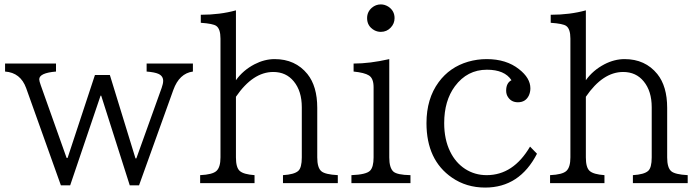

<svg xmlns="http://www.w3.org/2000/svg" viewBox="-20 -827 3150 867"><path d="M2.9 -540H232.9V-503.9Q157.2 -497.6 157.2 -468.8Q157.2 -460.9 164.1 -441.9L280.8 -113.8H285.2L408.7 -488.3H476.1L591.8 -111.8H595.7L710 -430.2Q716.8 -449.2 716.8 -461.9Q716.8 -483.9 694.8 -493.7Q678.2 -501 642.1 -503.9V-540H851.1V-503.9Q789.6 -495.6 762.7 -420.9L607.9 9.8H565.9L437 -395H434.1L296.9 9.8H254.9L98.1 -429.2Q72.8 -499 2.9 -503.9Z M883.8 0V-36.1Q939.9 -38.6 957.5 -55.2Q975.6 -71.8 975.6 -116.2V-652.8Q975.6 -696.8 956.5 -710Q942.4 -720.2 886.7 -724.1V-760.3Q973.6 -760.3 1045.4 -780.3V-464.8Q1077.1 -509.3 1128.9 -536.6Q1174.3 -560.1 1220.2 -560.1Q1313.5 -560.1 1368.2 -492.7Q1412.6 -437.5 1412.6 -339.8V-116.2Q1412.6 -69.3 1431.2 -53.7Q1448.2 -39.1 1505.4 -36.1V0H1257.8V-36.1Q1308.6 -39.1 1326.7 -55.2Q1342.8 -69.3 1342.8 -116.2V-342.8Q1342.8 -415.5 1306.6 -459.5Q1272 -502 1213.9 -502Q1122.1 -502 1045.4 -390.1V-116.2Q1045.4 -70.3 1062.5 -55.2Q1079.6 -39.6 1129.4 -36.1V0Z M1699.7 -807.1Q1716.8 -807.1 1732.9 -797.4Q1761.7 -778.8 1761.7 -745.1Q1761.7 -720.7 1744.6 -702.6Q1726.6 -683.1 1699.7 -683.1Q1684.1 -683.1 1670.4 -690.4Q1637.7 -708.5 1637.7 -745.1Q1637.7 -773.4 1659.2 -792Q1676.8 -807.1 1699.7 -807.1ZM1566.9 0V-36.1Q1634.3 -38.6 1651.4 -56.6Q1667 -72.8 1667 -116.2V-433.1Q1667 -473.1 1646 -486.3Q1626 -499 1576.7 -503.9V-540Q1649.9 -540 1737.8 -560.1V-116.2Q1737.8 -69.3 1756.3 -52.2Q1773.4 -37.1 1833.5 -36.1V0Z M2404.8 -132.8Q2326.2 20 2170.9 20Q2085.9 20 2021 -24.9Q1905.8 -104 1905.8 -271Q1905.8 -381.3 1960.9 -456.1Q2010.7 -523.9 2093.8 -548.3Q2134.8 -560.1 2177.7 -560.1Q2266.6 -560.1 2323.7 -514.6Q2375 -474.6 2375 -428.2Q2375 -411.1 2368.2 -396Q2353.5 -365.2 2318.8 -365.2Q2290 -365.2 2274.9 -387.2Q2265.6 -399.9 2265.6 -417.5Q2265.6 -452.6 2289.6 -464.8Q2258.8 -512.2 2178.7 -512.2Q2089.8 -512.2 2034.2 -437.5Q1985.8 -372.1 1985.8 -271Q1985.8 -197.3 2012.7 -142.6Q2037.1 -92.3 2080.6 -64Q2124 -36.1 2177.7 -36.1Q2297.9 -36.1 2373.5 -165Z M2463.9 0V-36.1Q2520 -38.6 2537.6 -55.2Q2555.7 -71.8 2555.7 -116.2V-652.8Q2555.7 -696.8 2536.6 -710Q2522.5 -720.2 2466.8 -724.1V-760.3Q2553.7 -760.3 2625.5 -780.3V-464.8Q2657.2 -509.3 2709 -536.6Q2754.4 -560.1 2800.3 -560.1Q2893.6 -560.1 2948.2 -492.7Q2992.7 -437.5 2992.7 -339.8V-116.2Q2992.7 -69.3 3011.2 -53.7Q3028.3 -39.1 3085.4 -36.1V0H2837.9V-36.1Q2888.7 -39.1 2906.7 -55.2Q2922.9 -69.3 2922.9 -116.2V-342.8Q2922.9 -415.5 2886.7 -459.5Q2852.1 -502 2793.9 -502Q2702.1 -502 2625.5 -390.1V-116.2Q2625.5 -70.3 2642.6 -55.2Q2659.7 -39.6 2709.5 -36.1V0Z"/></svg>

Font: BIZ UDPMincho
Style: Regular
Weight: 400
Designer: TypeBank Co., Ltd.
Foundry: Morisawa Inc.
Version: Version 1.06